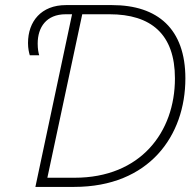

<svg xmlns="http://www.w3.org/2000/svg" viewBox="-20 -734 767 754"><path d="M119 0H271C566 0 708 -201 708 -426C708 -620 600 -714 420 -714H239C142 -714 90 -650 90 -565C90 -543 94 -527 97 -517H134C131 -526 128 -542 128 -563C128 -627 162 -678 238 -678H263ZM273 -36H166L303 -678H410C573 -678 667 -600 667 -426C667 -215 532 -36 273 -36Z"/></svg>

Font: Noto Sans ExtraLight
Style: Italic
Weight: 200
Italic angle: -12°
Designer: Monotype Design Team
Foundry: Monotype Imaging Inc.
Version: Version 2.013